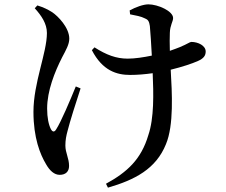

<svg xmlns="http://www.w3.org/2000/svg" viewBox="-20 -793 1040 884"><path d="M140 -755C171 -721 196 -684 196 -641C196 -550 134 -412 134 -278C134 -158 165 -82 192 -37C209 -7 230 12 255 12C282 12 298 -3 298 -29C298 -65 281 -89 281 -123C281 -148 285 -168 291 -190C301 -230 329 -320 351 -386L329 -395C303 -331 261 -232 239 -198C231 -184 222 -184 214 -199C204 -219 197 -251 197 -293C197 -375 232 -462 266 -529C284 -563 299 -589 299 -615C299 -666 247 -719 220 -737C199 -750 181 -759 152 -768ZM579 -727C604 -722 629 -718 648 -708C661 -703 667 -695 670 -673C673 -644 676 -589 679 -537C640 -529 601 -523 568 -523C515 -523 470 -540 415 -575L403 -562C452 -467 518 -448 579 -448C613 -448 648 -451 683 -456C687 -363 690 -250 663 -171C630 -59 565 0 468 53L477 71C601 35 698 -15 744 -129C781 -217 772 -366 766 -472C819 -485 864 -500 891 -512C918 -524 927 -537 927 -556C927 -583 892 -600 861 -600C854 -600 844 -591 808 -576C795 -571 780 -565 762 -559C761 -591 761 -621 762 -642C763 -677 777 -694 777 -710C777 -742 707 -773 663 -773C640 -773 604 -760 577 -745Z"/></svg>

Font: Noto Serif SC SemiBold
Style: Regular
Weight: 600
Designer: Ryoko NISHIZUKA 西塚涼子 (kana & ideographs); Frank Grießhammer (Latin, Greek & Cyrillic); Wenlong ZHANG 张文龙 (bopomofo); San
Foundry: Adobe
Version: Version 2.001;hotconv 1.1.0;makeotfexe 2.6.0